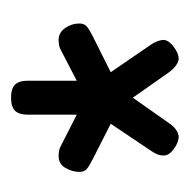

<svg xmlns="http://www.w3.org/2000/svg" viewBox="-18 -730 336 339"><g transform="rotate(-90 149.5 -560.0)"><path d="M45 -438V-441Q45 -449 54 -462L101 -532L38 -564Q26 -570 21 -574.5Q16 -579 16 -587Q16 -600 23 -612Q30 -624 44 -624Q54 -624 60 -621L117 -592V-678Q117 -694 124 -701Q131 -708 147 -708Q163 -708 170 -701Q177 -694 177 -678V-592L233 -621Q239 -624 249 -624Q262 -624 270 -612.5Q278 -601 278 -587Q278 -579 273 -574.5Q268 -570 256 -564L192 -532L240 -462Q249 -449 249 -438Q248 -429 236.5 -420.5Q225 -412 215 -412Q203 -414 192 -429L147 -493L102 -429Q92 -414 79 -412Q68 -412 56.5 -420.5Q45 -429 45 -438Z"/></g></svg>

Font: Asap Condensed
Style: Bold
Weight: 700
Designer: Pablo Cosgaya
Foundry: Omnibus-Type
Version: Version 1.010; ttfautohint (v1.8)